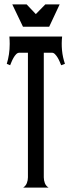

<svg xmlns="http://www.w3.org/2000/svg" viewBox="-20 -849 326 869"><path d="M85 0Q96.7 -7.8 101.6 -20.5Q106.4 -33.2 106.4 -46.4V-610.4H67.9Q59.6 -610.4 53 -603.5Q46.4 -596.7 41.3 -587.6Q36.1 -578.6 32.2 -569.1Q28.3 -559.6 25.9 -553.7L10.7 -560.1Q23.9 -602.5 23.9 -649.9Q23.9 -666.5 22.5 -683.6H261.2Q257.8 -652.8 260.7 -621.3Q263.7 -589.8 273.9 -560.1L256.8 -553.7Q254.4 -559.6 250.5 -569.1Q246.6 -578.6 241.2 -587.6Q235.8 -596.7 229.2 -603.5Q222.7 -610.4 214.8 -610.4H178.2V-46.4Q178.2 -33.2 182.9 -20.5Q187.5 -7.8 199.7 0ZM202.6 -728H84L35.6 -829.1H100.6L142.1 -785.2L185.1 -829.1H250Z"/></svg>

Font: XAYAX
Style: Regular
Weight: 400
Designer: Peter Wiegel
Foundry: Peter Wiegel
Version: Version 1.000 2009 initial release